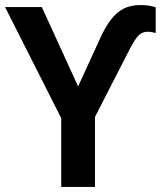

<svg xmlns="http://www.w3.org/2000/svg" viewBox="-20 -742 642 762"><path d="M223 0V-273L0 -714H146L290 -399L378 -591Q397 -633 419 -662.5Q441 -692 469.5 -707Q498 -722 537 -722Q556 -722 571.5 -719.5Q587 -717 598 -713V-611Q591 -613 582.5 -614.5Q574 -616 567 -616Q551 -616 539.5 -609Q528 -602 515.5 -583Q503 -564 484 -526L357 -278V0Z"/></svg>

Font: Noto Sans Display SemiBold
Style: Regular
Weight: 600
Designer: Monotype Design Team
Foundry: Monotype Imaging Inc.
Version: Version 2.003